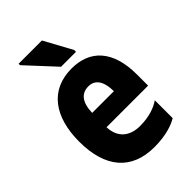

<svg xmlns="http://www.w3.org/2000/svg" viewBox="-228 -854 956 956"><g transform="rotate(-45 250.0 -376.0)"><path d="M230 -602H335V-615L255 -762H91V-752ZM276 10C357 10 410 -9 442 -28V-154C412 -133 365 -115 300 -115C229 -115 180 -152 177 -229H470V-307C470 -480 387 -559 261 -559C111 -559 30 -451 30 -274C30 -91 116 10 276 10ZM330 -330H177C179 -403 208 -437 257 -437C301 -437 329 -405 330 -330Z"/></g></svg>

Font: Noto Sans Mono ExtraCondensed ExtraBold
Style: Regular
Weight: 800
Width: 2
Designer: Monotype Design Team
Foundry: Monotype Imaging Inc.
Version: Version 2.014